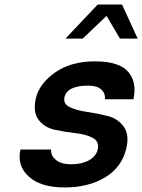

<svg xmlns="http://www.w3.org/2000/svg" viewBox="-20 -810 626 845"><path d="M398 -540Q505 -540 544.5 -493.5Q584 -447 567 -373H442Q444 -400 425.5 -416.5Q407 -433 368 -433Q276 -433 264 -383Q257 -353 287 -338.5Q317 -324 363 -317.5Q409 -311 454 -299.5Q499 -288 524.5 -252.5Q550 -217 536 -157Q516 -73 442 -29Q368 15 265 15Q159 15 106.5 -33Q54 -81 70 -152H205Q203 -125 226.5 -106Q250 -87 293 -87Q340 -87 371.5 -104.5Q403 -122 410 -152Q418 -187 388.5 -203Q359 -219 312.5 -224Q266 -229 220.5 -239Q175 -249 149.5 -283Q124 -317 138 -378Q153 -442 222.5 -491Q292 -540 398 -540ZM410 -790H517L586 -640H508L449 -740L344 -640H268Z"/></svg>

Font: Miedinger
Style: Bold-Italic
Weight: 700
Italic angle: -13°
Version: Version 001.000